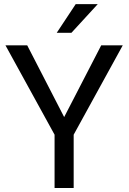

<svg xmlns="http://www.w3.org/2000/svg" viewBox="-20 -937 641 957"><path d="M299.8 -353.5 484.4 -710.9H591.8L347.2 -265.6V0H252V-265.6L7.3 -710.9H115.7ZM357.4 -916.5H467.3L335.9 -773.4H262.7Z"/></svg>

Font: Heebo
Style: Regular
Weight: 400
Designer: Oded Ezer
Foundry: Ezer Type House
Version: Version 3.100